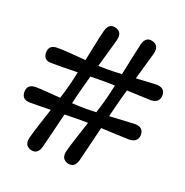

<svg xmlns="http://www.w3.org/2000/svg" viewBox="-128 -821 911 945"><g transform="rotate(20 328.0 -349.0)"><path d="M376 -29.5Q364 14.5 326 5Q288.5 -6 299.5 -50Q307 -79.5 321.8 -124.2Q336.5 -169 352 -216.5Q331 -217 315.5 -217Q297.5 -217 275.2 -216.5Q253 -216 229 -215.5Q216 -162.5 203.5 -111.8Q191 -61 183 -29.5Q170.5 14.5 133 5Q95.5 -6 106.5 -50Q114 -79 128.2 -123Q142.5 -167 158 -214Q126 -213.5 97.8 -213Q69.5 -212.5 50 -212.5Q6 -212 5.5 -253Q5.5 -293 49.5 -294Q72.5 -294 107.8 -291.2Q143 -288.5 181 -285.5Q187.5 -306 193 -324.5Q198.5 -343 202.5 -359Q206.5 -374.5 210.8 -393.5Q215 -412.5 219.5 -433Q180.5 -432 144 -431.5Q107.5 -431 83.5 -431.5Q40 -430 39.5 -471.5Q39.5 -511.5 83 -512Q109.5 -512.5 150.5 -509.2Q191.5 -506 234.5 -502.5Q244.5 -550.5 253.8 -595.2Q263 -640 270.5 -668.5Q282.5 -713.5 320.5 -703Q358 -692.5 346 -647Q339 -620.5 327.5 -580.8Q316 -541 303.5 -497.5Q330 -496.5 349 -496.5Q365 -496.5 385.2 -497.2Q405.5 -498 427 -499Q437.5 -547.5 447 -593.5Q456.5 -639.5 463.5 -668.5Q476 -713.5 513.5 -703Q551 -692.5 539.5 -647Q532.5 -621.5 521.2 -583.2Q510 -545 498 -503Q529.5 -505 557.5 -506.5Q585.5 -508 605 -508.5Q649 -508.5 650 -469Q649 -428.5 604.5 -427Q582 -427.5 548 -429Q514 -430.5 477.5 -432Q470 -406.5 463.8 -383.5Q457.5 -360.5 453 -342Q449.5 -329 446 -314.2Q442.5 -299.5 438.5 -283Q477 -285 512.5 -287.2Q548 -289.5 571.5 -290Q615.5 -290 617 -250.5Q615.5 -210 571 -208.5Q545 -209 504.5 -210.8Q464 -212.5 421.5 -214.5Q408.5 -161.5 396.2 -111Q384 -60.5 376 -29.5ZM260 -342Q256.5 -328.5 252.8 -313Q249 -297.5 245 -280.5Q264.5 -279.5 282.8 -278.8Q301 -278 316 -278Q328 -278 342.5 -278.5Q357 -279 372.5 -279.5Q379.5 -301.5 385.5 -321.8Q391.5 -342 396 -359Q400 -375 404.5 -394Q409 -413 413.5 -434.5Q395.5 -435 378.8 -435.2Q362 -435.5 348.5 -435.5Q335 -435.5 319 -435.2Q303 -435 285 -434.5Q278 -408.5 271.5 -384.8Q265 -361 260 -342Z"/></g></svg>

Font: Fraunces 72pt SuperSoft
Style: Bold
Weight: 700
Version: Version 1.000;[0bf87f6ff]